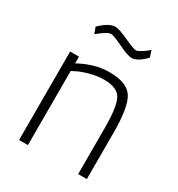

<svg xmlns="http://www.w3.org/2000/svg" viewBox="-171 -828 873 940"><g transform="rotate(30 265.5 -358.0)"><path d="M126 0H76V-500H126V-462Q212 -509 294 -509Q394 -509 426.5 -457.5Q459 -406 459 -262V0H410V-259Q410 -380 387.5 -422Q365 -464 289 -464Q252 -464 211.5 -453Q171 -442 148 -430L126 -419ZM417 -706 429 -669Q385 -623 351 -623Q330 -623 276 -649Q222 -675 207 -675Q197 -675 179.5 -664.5Q162 -654 149 -643L136 -632L123 -668Q172 -716 208 -716Q229 -716 283.5 -691Q338 -666 352 -666Q360 -666 376.5 -676Q393 -686 405 -696Z"/></g></svg>

Font: TitilliumText
Style: Light
Weight: 300
Designer: Accademia di Belle Arti di Urbino and others
Foundry: Accademia di Belle Arti di Urbino and others.
Version: Version 60.001